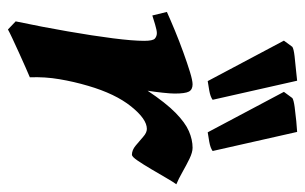

<svg xmlns="http://www.w3.org/2000/svg" viewBox="-166 -602 787 496"><g transform="rotate(90 228.0 -353.5)"><path d="M455.6 -415Q449.7 -407.2 439 -388.7Q428.2 -370.1 416.3 -349.9Q404.3 -329.6 394.3 -314.9Q384.3 -300.3 379.4 -300.3Q367.2 -300.3 355.5 -310.1Q343.8 -319.8 333 -329.3Q322.3 -338.9 312.5 -338.9Q287.1 -338.9 254.4 -298.1Q221.7 -257.3 201.2 -187Q190.4 -150.4 184.1 -113Q177.7 -75.7 179.2 -36.6Q170.9 -33.2 153.3 -25.4Q135.7 -17.6 115.2 -8.3Q94.7 1 78.1 8.8Q61.5 16.6 55.7 20L34.7 0Q49.3 -69.3 60.5 -134.3Q71.8 -199.2 78.4 -251Q85 -302.7 85 -332Q85 -354.5 79.1 -359.6Q73.2 -364.7 64.9 -364.7Q58.1 -364.7 42.5 -360.1Q26.9 -355.5 19.5 -353L10.3 -390.6Q30.8 -399.9 58.6 -411.4Q86.4 -422.9 114.7 -433.1Q143.1 -443.4 165.3 -450.2Q187.5 -457 197.3 -457Q210.9 -457 216.1 -447.5Q221.2 -438 221.2 -410.6Q221.2 -400.4 219 -379.9Q216.8 -359.4 213.9 -340.8Q245.6 -388.2 271 -413.1Q296.4 -438 318.4 -447.5Q340.3 -457 361.3 -457Q373 -457 389.6 -449Q406.2 -440.9 423.8 -430.9Q441.4 -420.9 455.6 -415ZM189 -496.1 84.5 -692.9 100.6 -714.8Q106 -718.3 124.8 -720.5Q143.6 -722.7 162.6 -724.4Q181.6 -726.1 188 -727.1L237.3 -508.8Q229.5 -502.9 212.9 -500Q196.3 -497.1 189 -496.1ZM321.3 -496.1 216.8 -692.9 232.9 -714.8Q238.3 -718.3 256.1 -720.7Q273.9 -723.1 292.7 -724.9Q311.5 -726.6 320.3 -727.1L369.6 -508.8Q361.8 -502.9 345.2 -500Q328.6 -497.1 321.3 -496.1Z"/></g></svg>

Font: Gentium Book Plus
Style: Bold Italic
Weight: 700
Italic angle: -8°
Designer: Victor Gaultney, Annie Olsen, Iska Routamaa, Becca Hirsbrunner
Foundry: SIL International
Version: Version 6.101